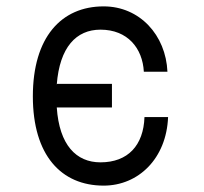

<svg xmlns="http://www.w3.org/2000/svg" viewBox="-20 -570 640 602"><path d="M83 -268C83 -83 172 12 305 12C414 12 502 -73 507 -203H433C430 -114 381 -61 295 -61C219 -61 166 -115 158 -233H331V-307H159L158 -305C167 -422 219 -477 295 -477C380 -477 427 -419 431 -345H505C500 -460 418 -550 305 -550C172 -550 83 -453 83 -268Z"/></svg>

Font: Fliege Mono Light
Style: Regular
Weight: 300
Version: Version 0.020;Glyphs 3.3 (3306)